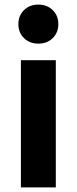

<svg xmlns="http://www.w3.org/2000/svg" viewBox="-20 -816 334 836"><path d="M71 -554H223V0H71ZM60 -711Q60 -748 84.5 -772Q109 -796 147 -796Q185 -796 209.5 -772Q234 -748 234 -711Q234 -674 209.5 -650Q185 -626 147 -626Q109 -626 84.5 -650Q60 -674 60 -711Z"/></svg>

Font: Application
Style: Bold
Weight: 700
Designer: Wei Huang
Foundry: Wei Huang
Version: Version 0.012